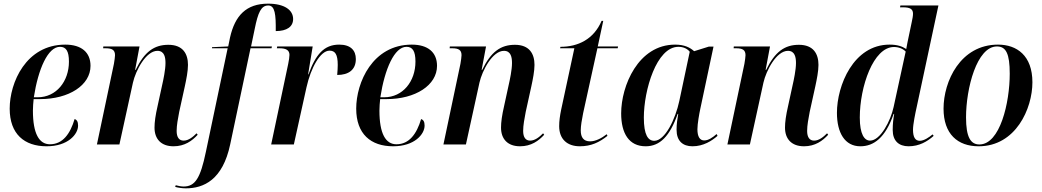

<svg xmlns="http://www.w3.org/2000/svg" viewBox="-20 -790 5699 1050"><path d="M235 10C352 10 407 -56 407 -103C407 -125 400 -135 388 -139C364 -58 323 -1 253 -1C194 -1 160 -59 160 -185C160 -201 162 -234 164 -248H199C357 -248 475 -324 475 -430C475 -504 425 -546 337 -546C122 -546 33 -338 33 -196C33 -57 113 10 235 10ZM186 -258H165C189 -413 242 -534 308 -534C341 -534 357 -511 357 -453C357 -345 288 -258 186 -258Z M929 10C990 10 1031 -20 1061 -53L1055 -61C1035 -41 1011 -21 984 -21C959 -21 946 -40 946 -74C946 -105 953 -141 960 -178L991 -319C999 -356 1008 -401 1008 -435C1008 -495 981 -545 901 -545C823 -545 770 -507 722 -408H719L743 -536H545L544 -526H558C594 -526 609 -516 609 -488C609 -479 606 -459 603 -441L510 0H633L707 -338C722 -404 778 -512 841 -512C880 -512 885 -475 885 -445C885 -408 873 -352 867 -326L842 -211C830 -159 825 -122 825 -92C825 -30 861 10 929 10Z M996 240C1094 240 1198 194 1239 -1L1350 -526H1465L1467 -536H1353L1373 -632C1391 -722 1408 -760 1447 -760C1484 -760 1489 -711 1488 -620C1549 -620 1583 -644 1583 -686C1583 -735 1536 -770 1446 -770C1327 -770 1265 -705 1238 -585L1228 -536L1140 -532L1139 -526H1225L1106 40C1076 185 1047 230 984 230C970 230 952 226 941 223L938 232C951 236 976 240 996 240Z M1556 -440 1463 0H1587L1656 -312C1680 -420 1732 -513 1782 -513C1812 -513 1827 -494 1827 -435C1827 -420 1826 -402 1824 -380C1886 -380 1926 -408 1926 -467C1926 -515 1897 -546 1835 -546C1752 -546 1706 -492 1667 -383H1665L1690 -536H1496L1494 -526H1509C1542 -526 1563 -517 1563 -490C1563 -478 1560 -460 1556 -440Z M2130 10C2247 10 2302 -56 2302 -103C2302 -125 2295 -135 2283 -139C2259 -58 2218 -1 2148 -1C2089 -1 2055 -59 2055 -185C2055 -201 2057 -234 2059 -248H2094C2252 -248 2370 -324 2370 -430C2370 -504 2320 -546 2232 -546C2017 -546 1928 -338 1928 -196C1928 -57 2008 10 2130 10ZM2081 -258H2060C2084 -413 2137 -534 2203 -534C2236 -534 2252 -511 2252 -453C2252 -345 2183 -258 2081 -258Z M2824 10C2885 10 2926 -20 2956 -53L2950 -61C2930 -41 2906 -21 2879 -21C2854 -21 2841 -40 2841 -74C2841 -105 2848 -141 2855 -178L2886 -319C2894 -356 2903 -401 2903 -435C2903 -495 2876 -545 2796 -545C2718 -545 2665 -507 2617 -408H2614L2638 -536H2440L2439 -526H2453C2489 -526 2504 -516 2504 -488C2504 -479 2501 -459 2498 -441L2405 0H2528L2602 -338C2617 -404 2673 -512 2736 -512C2775 -512 2780 -475 2780 -445C2780 -408 2768 -352 2762 -326L2737 -211C2725 -159 2720 -122 2720 -92C2720 -30 2756 10 2824 10Z M3151 10C3213 10 3258 -12 3302 -47L3298 -56C3270 -34 3237 -17 3207 -17C3171 -17 3156 -39 3156 -77C3156 -102 3162 -136 3169 -171L3247 -526H3358L3360 -536H3249L3279 -676H3270C3227 -575 3141 -534 3045 -534L3043 -526H3121L3049 -191C3042 -157 3038 -128 3038 -100C3038 -29 3082 10 3151 10Z M3511 10C3589 10 3643 -45 3686 -167H3689C3684 -137 3680 -113 3680 -80C3680 -20 3713 10 3767 10C3827 10 3873 -20 3904 -47L3899 -57C3876 -37 3854 -22 3831 -22C3807 -22 3794 -43 3794 -83C3794 -113 3804 -168 3810 -196L3882 -535H3856L3776 -510C3754 -530 3723 -546 3672 -546C3470 -546 3377 -320 3377 -170C3377 -60 3420 10 3511 10ZM3558 -20C3524 -20 3501 -52 3501 -147C3501 -296 3570 -534 3690 -534C3715 -534 3738 -525 3752 -507L3695 -238C3674 -139 3617 -20 3558 -20Z M4377 10C4438 10 4479 -20 4509 -53L4503 -61C4483 -41 4459 -21 4432 -21C4407 -21 4394 -40 4394 -74C4394 -105 4401 -141 4408 -178L4439 -319C4447 -356 4456 -401 4456 -435C4456 -495 4429 -545 4349 -545C4271 -545 4218 -507 4170 -408H4167L4191 -536H3993L3992 -526H4006C4042 -526 4057 -516 4057 -488C4057 -479 4054 -459 4051 -441L3958 0H4081L4155 -338C4170 -404 4226 -512 4289 -512C4328 -512 4333 -475 4333 -445C4333 -408 4321 -352 4315 -326L4290 -211C4278 -159 4273 -122 4273 -92C4273 -30 4309 10 4377 10Z M4685 10C4758 10 4822 -36 4867 -167H4870C4865 -138 4862 -112 4862 -79C4862 -20 4895 10 4949 10C5007 10 5051 -16 5086 -47L5080 -55C5061 -39 5033 -20 5010 -20C4985 -20 4973 -40 4973 -81C4973 -110 4986 -173 4993 -204L5112 -760H4904L4902 -750H4918C4958 -750 4973 -740 4973 -715C4973 -703 4970 -687 4966 -669L4948 -583C4945 -568 4939 -541 4936 -522C4913 -537 4886 -546 4845 -546C4647 -546 4557 -322 4557 -173C4557 -64 4600 10 4685 10ZM4738 -21C4707 -21 4682 -56 4682 -147C4682 -316 4756 -533 4869 -533C4895 -533 4919 -523 4933 -508L4867 -205C4851 -130 4795 -21 4738 -21Z M5332 10C5535 10 5626 -196 5626 -340C5626 -486 5541 -546 5438 -546C5232 -546 5140 -345 5140 -196C5140 -57 5217 10 5332 10ZM5336 0C5288 0 5263 -40 5263 -148C5263 -307 5322 -536 5432 -536C5482 -536 5502 -496 5502 -387C5502 -228 5449 0 5336 0Z"/></svg>

Font: Noto Serif Display SemiCondensed SemiBold
Style: Italic
Weight: 600
Width: 4
Italic angle: -12°
Designer: Monotype Design Team
Foundry: Monotype Imaging Inc.
Version: Version 2.009